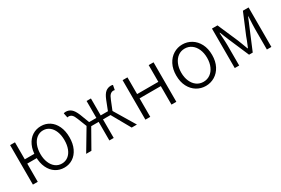

<svg xmlns="http://www.w3.org/2000/svg" viewBox="62 -1397 3308 2257"><g transform="rotate(-30 1716.0 -268.0)"><path d="M164 -536V-305H309V-247H164V0H98V-536ZM292 -267Q292 -354 322 -418Q352 -482 404 -515.5Q456 -549 522 -549Q586 -549 637.5 -515.5Q689 -482 719 -418Q749 -354 749 -267Q749 -181 719 -117.5Q689 -54 637.5 -20.5Q586 13 522 13Q456 13 404 -20.5Q352 -54 322 -117.5Q292 -181 292 -267ZM681 -267Q681 -334 661 -385Q641 -436 604 -464.5Q567 -493 519 -493Q471 -493 433.5 -464.5Q396 -436 375 -384.5Q354 -333 354 -267Q354 -201 375 -150Q396 -99 433 -71Q470 -43 519 -43Q567 -43 604 -71Q641 -99 661 -150Q681 -201 681 -267Z M861 -484Q858 -484 848 -482Q846 -482 844 -481L831 -544Q843 -549 859 -549Q900 -549 931 -524Q962 -499 989 -434L1038 -306H1136V-536H1195V-306H1293L1343 -434Q1369 -499 1400 -524Q1431 -549 1472 -549Q1489 -549 1499 -544L1487 -481Q1485 -482 1483 -482Q1475 -484 1470 -484Q1446 -484 1427 -467.5Q1408 -451 1390 -404L1341 -282L1510 0H1439L1297 -252H1195V0H1136V-252H1035L892 0H821L989 -282L941 -404Q923 -451 904.5 -467.5Q886 -484 861 -484Z M1691 -536V-309H1979V-536H2045V0H1979V-251H1691V0H1625V-536Z M2198 -267Q2198 -354 2231 -417.5Q2264 -481 2319.5 -515Q2375 -549 2441 -549Q2507 -549 2563 -515Q2619 -481 2652 -417.5Q2685 -354 2685 -267Q2685 -181 2652 -117.5Q2619 -54 2563 -20.5Q2507 13 2441 13Q2375 13 2319.5 -20.5Q2264 -54 2231 -117.5Q2198 -181 2198 -267ZM2617 -267Q2617 -333 2594.5 -384.5Q2572 -436 2532 -464.5Q2492 -493 2441 -493Q2390 -493 2350.5 -464.5Q2311 -436 2288.5 -384.5Q2266 -333 2266 -267Q2266 -201 2288.5 -150Q2311 -99 2350.5 -71Q2390 -43 2441 -43Q2492 -43 2532 -71Q2572 -99 2594.5 -150Q2617 -201 2617 -267Z M2913 -536 3033 -259 3052 -210Q3068 -168 3084 -125H3089Q3129 -219 3142 -259L3258 -536H3335V0H3274V-279Q3274 -321 3281 -447H3277Q3264 -414 3250 -381Q3239 -355 3228 -329L3112 -52H3062L2943 -329L2919 -387L2895 -447H2890Q2892 -421 2892 -407Q2898 -317 2898 -279V0H2838V-536Z"/></g></svg>

Font: 寒蝉端黑体 Light
Style: Regular
Weight: 300
Designer: ChillDuanSans {Warren2060}; 
Source Han Sans {Ryoko NISHIZUKA 西塚涼子 (kana, bopomofo & ideographs); Paul D. Hunt (Latin, G
Foundry: ChillType&Adobe
Version: Version 1.300;Glyphs 3.3 (3306)